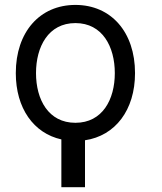

<svg xmlns="http://www.w3.org/2000/svg" viewBox="-20 -573 671 796"><path d="M292.6 -63.9C180.4 -63.9 129.3 -160.5 129.3 -269.9C129.3 -379.3 180.4 -477.3 292.6 -477.3C404.8 -477.3 456 -379.3 456 -269.9C456 -160.5 404.8 -63.9 292.6 -63.9ZM45.5 -269.9C45.5 -124.3 119.3 -20.6 234.4 5V203.1H332.4V8.5C457.7 -9.9 539.8 -116.5 539.8 -269.9C539.8 -440.3 440.3 -552.6 292.6 -552.6C144.9 -552.6 45.5 -440.3 45.5 -269.9Z"/></svg>

Font: Margiela Sans
Style: Regular
Weight: 400
Designer: Stefan Endress, Andreas Faust
Version: Version 1.100;FEAKit 1.0